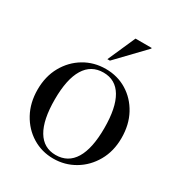

<svg xmlns="http://www.w3.org/2000/svg" viewBox="-175 -852 918 982"><g transform="rotate(30 284.5 -361.0)"><path d="M282 10Q214 10 158.2 -24Q102.5 -58 69.5 -118.2Q36.5 -178.5 36.5 -256.5Q36.5 -334.5 70.2 -394.5Q104 -454.5 160.8 -488.2Q217.5 -522 287 -522Q356.5 -522 412 -488Q467.5 -454 500 -394Q532.5 -334 532.5 -255.5Q532.5 -177.5 498.2 -117.5Q464 -57.5 407 -23.8Q350 10 282 10ZM283 -12Q356 -12 393.5 -73.8Q431 -135.5 431 -255.5Q431 -376 394.2 -438Q357.5 -500 286 -500Q213.5 -500 175.8 -438.2Q138 -376.5 138 -256.5Q138 -136 175 -74Q212 -12 283 -12ZM268 -569 340 -732H435.5V-728L283 -569Z"/></g></svg>

Font: Newsreader Display
Style: Regular
Weight: 400
Designer: Hugues Gentile
Foundry: Production Type
Version: Version 1.001